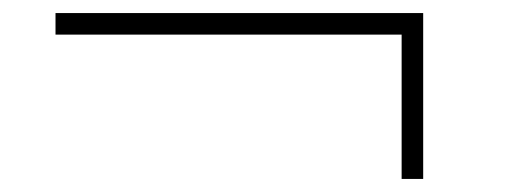

<svg xmlns="http://www.w3.org/2000/svg" viewBox="-20 -437 785 294"><path d="M595 -163V-384H65V-417H628V-163Z"/></svg>

Font: M PLUS 1 Thin ExtraLight
Style: Regular
Weight: 250
Version: Version 1.001